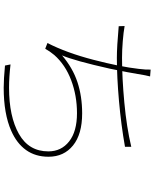

<svg xmlns="http://www.w3.org/2000/svg" viewBox="82 -894 836 1040"><g transform="rotate(90 500.0 -374.0)"><path d="M381 -703Q375 -663 352 -551Q309 -359 280 -292Q348 -350 425 -375.5Q502 -401 594 -401Q707 -401 768 -351.5Q829 -302 829 -219Q829 -148 793 -97.5Q757 -47 689 -17Q597 24 455 24Q409 24 335 17L329 -13Q398 -5 455 -5Q611 -5 705.5 -58.5Q800 -112 800 -218Q800 -288 746 -330.5Q692 -373 593 -373Q498 -373 414.5 -341.5Q331 -310 278 -250Q258 -226 244 -201L213 -213Q266 -316 304 -462.5Q342 -609 353 -707Q358 -747 357 -772L394 -769Q388 -747 381 -703ZM293 -617Q402 -617 536 -629.5Q670 -642 775 -667V-633Q657 -612 527 -600.5Q397 -589 294 -589Q234 -589 122 -599L121 -631Q154 -625 203 -621Q252 -617 293 -617Z"/></g></svg>

Font: Merged Yaku Han JP Thin
Style: Regular
Weight: 250
Designer: Ryoko NISHIZUKA 西塚涼子 (kana, bopomofo & ideographs); Paul D. Hunt (Latin, Greek & Cyrillic); Sandoll Communications 산돌커뮤니
Foundry: Adobe
Version: Version 2.004